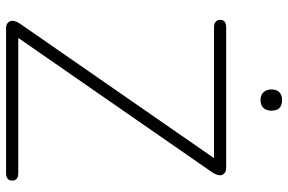

<svg xmlns="http://www.w3.org/2000/svg" viewBox="-174 -750 924 615"><g transform="rotate(90 287.5 -442.0)"><path d="M69 0Q61 0 55.5 -3.5Q50 -7 47.5 -13Q45 -19 47 -27Q49 -35 55 -44L502 -689V-666H66Q55 -666 49 -671.5Q43 -677 43 -686Q43 -695 49 -700Q55 -705 66 -705H518Q526 -705 531.5 -701.5Q537 -698 539.5 -692Q542 -686 540 -678Q538 -670 532 -661L85 -16V-39H535Q546 -39 552 -34Q558 -29 558 -20Q558 -10 552 -5Q546 0 535 0ZM300 -815Q284 -815 275 -824.5Q266 -834 266 -850Q266 -867 275 -875.5Q284 -884 300 -884Q317 -884 325.5 -875.5Q334 -867 334 -850Q334 -834 325.5 -824.5Q317 -815 300 -815Z"/></g></svg>

Font: Nunito ExtraLight
Style: Regular
Weight: 200
Designer: Vernon Adams
Foundry: Vernon Adams
Version: Version 3.602;April 4, 2023;FontCreator 14.0.0.2856 64-bit